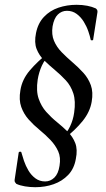

<svg xmlns="http://www.w3.org/2000/svg" viewBox="-20 -592 442 800"><path d="M127 188Q105 188 84 184.5Q63 181 48 174Q45 171 42.5 167Q40 163 41 157L58 43Q59 40 64 40Q69 40 69 43Q73 58 80 78.5Q87 99 98.5 118.5Q110 138 127.5 151Q145 164 168 164Q190 164 206.5 148Q223 132 228 99Q234 64 222.5 38.5Q211 13 190 -9Q169 -31 144.5 -51Q120 -71 99.5 -94Q79 -117 68.5 -146.5Q58 -176 65 -216Q72 -261 104.5 -299Q137 -337 183 -373L189 -364Q167 -346 154.5 -318.5Q142 -291 137 -260Q130 -213 141 -181Q152 -149 172.5 -126Q193 -103 217 -83.5Q241 -64 262 -43.5Q283 -23 293.5 4Q304 31 296 70Q289 111 264 137Q239 163 203.5 175.5Q168 188 127 188ZM244 -11 238 -20Q259 -38 272 -65.5Q285 -93 289 -123Q296 -171 285.5 -203Q275 -235 254 -257.5Q233 -280 209 -300Q185 -320 164 -340.5Q143 -361 132.5 -388Q122 -415 130 -454Q138 -495 163 -521.5Q188 -548 223.5 -560Q259 -572 299 -572Q323 -572 343.5 -568Q364 -564 379 -557Q382 -555 384.5 -551Q387 -547 386 -541L368 -426Q368 -424 363 -424Q358 -424 358 -426Q355 -441 348 -461.5Q341 -482 329 -501.5Q317 -521 299.5 -534Q282 -547 259 -547Q237 -547 221 -531.5Q205 -516 199 -482Q194 -448 205 -422Q216 -396 237 -374.5Q258 -353 282 -332.5Q306 -312 327 -289Q348 -266 358.5 -237Q369 -208 362 -168Q355 -126 324.5 -88Q294 -50 244 -11Z"/></svg>

Font: Cormorant Garamond Light SemiBold
Style: Italic
Weight: 600
Italic angle: -10°
Version: Version 4.001